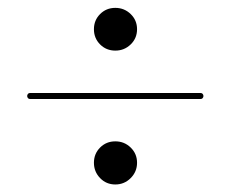

<svg xmlns="http://www.w3.org/2000/svg" viewBox="-20 -582 601 500"><path d="M502 -339.8Q506.8 -339.8 508.8 -335.9Q510.7 -332 508.8 -328.1Q506.8 -324.2 502 -324.2H58.6Q53.7 -324.2 51.8 -328.1Q49.8 -332 51.8 -335.9Q53.7 -339.8 58.6 -339.8ZM240.7 -466.3Q224.6 -482.4 224.6 -505.9Q224.6 -529.3 240.7 -545.4Q256.8 -561.5 280.3 -561.5Q303.7 -561.5 320.3 -545.4Q336.9 -529.3 336.9 -505.9Q336.9 -482.4 320.3 -466.3Q303.7 -450.2 280.3 -450.2Q256.8 -450.2 240.7 -466.3ZM240.7 -118.2Q224.6 -134.8 224.6 -158.2Q224.6 -181.6 240.7 -197.8Q256.8 -213.9 280.3 -213.9Q303.7 -213.9 320.3 -197.8Q336.9 -181.6 336.9 -158.2Q336.9 -134.8 320.3 -118.2Q303.7 -101.6 280.3 -101.6Q256.8 -101.6 240.7 -118.2Z"/></svg>

Font: Olivea
Style: LigaturesFont
Weight: 400
Designer: Achmad Aprilia Pratama
Version: Version 001.000